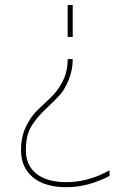

<svg xmlns="http://www.w3.org/2000/svg" viewBox="-20 -530 540 780"><path d="M254.9 -379.9V-509.8H275.4V-379.9ZM65.4 80.1Q65.4 27.3 84.5 -13.7Q103.5 -54.7 131.8 -82Q160.2 -109.4 188 -135.7Q215.8 -162.1 235.4 -201.2Q254.9 -240.2 254.9 -290H275.4Q275.4 -244.1 258.8 -205.1Q242.2 -166 225.1 -146.5Q208 -127 175.8 -96.7Q152.3 -74.2 140.6 -61.5Q128.9 -48.8 113.3 -26.4Q97.7 -3.9 91.3 22Q85 47.9 85 80.1Q85 141.6 127.9 175.8Q170.9 210 250 210Q337.9 210 424.8 162.1V184.6Q337.9 230.5 250 230.5Q162.1 230.5 113.8 190.4Q65.4 150.4 65.4 80.1Z"/></svg>

Font: Mgen+ 1m thin
Style: Regular
Weight: 100
Designer: [Source Han Sans]
Ryoko NISHIZUKA  (kana & ideographs); Paul D. Hunt (Latin, Greek & Cyrillic); Wenlong ZHANG  (bopomofo
Version: Version 1.059.20150602